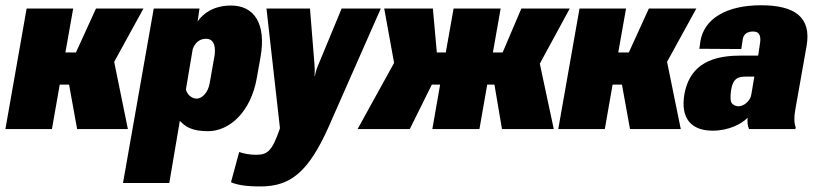

<svg xmlns="http://www.w3.org/2000/svg" viewBox="-61 -478 3039 711"><path d="M-41 0H131.3L160.2 -164.6H194.8L224.6 0H412.6L361.8 -249L470.2 -446.3H294.4L220.2 -283.7H181.2L210 -446.3H37.6Z M394.5 199.7H565.9L605 -30.8C624 -9.8 648.4 7.8 709 7.8C789.1 7.8 868.2 -63.5 890.1 -189.9L903.8 -266.6C925.8 -392.1 878.9 -457.5 794.9 -457.5C728.5 -457.5 690.4 -426.8 671.4 -399.4L670.9 -398.9L677.7 -446.3H508.3ZM667.5 -112.8C649.4 -112.8 632.8 -126.5 627.4 -146.5L652.8 -296.9C661.1 -318.4 676.8 -334.5 702.1 -334.5C724.1 -334.5 739.3 -317.4 733.9 -274.4L715.8 -171.9C710.4 -135.3 687 -112.8 667.5 -112.8Z M903.8 212.4C1014.6 212.4 1080.1 159.2 1153.8 -3.4L1349.1 -446.3H1204.1L1118.7 -240.2C1112.3 -226.1 1107.4 -210 1105 -195.8H1104L1104.5 -218.3L1103.5 -240.2L1086.9 -446.3H925.8L975.6 -4.4L975.1 -1C947.3 79.1 931.2 95.2 887.7 95.2C862.3 95.2 842.8 90.8 824.7 85L794.4 196.8C815.9 206.1 845.2 212.4 903.8 212.4Z M1263.2 0H1456.5L1538.1 -164.6H1568.8L1540 0H1714.4L1743.2 -164.6H1770L1797.9 0H1989.7L1938 -242.2L2048.8 -446.3H1869.6L1800.3 -283.7H1764.2L1793 -446.3H1618.7L1589.8 -283.7H1556.6L1542 -446.3H1361.8L1398.4 -245.1Z M2006.3 0H2178.7L2207.5 -164.6H2242.2L2272 0H2460L2409.2 -249L2517.6 -446.3H2341.8L2267.6 -283.7H2228.5L2257.3 -446.3H2085Z M2577.6 5.9C2637.7 5.9 2684.6 -18.6 2707.5 -42C2706.1 -26.9 2707.5 -11.2 2712.9 0H2884.3L2885.7 -6.3C2879.4 -22.5 2878.9 -43.9 2884.3 -73.2L2925.8 -307.1C2944.8 -414.6 2881.8 -458.5 2757.3 -458.5C2630.9 -458.5 2546.9 -410.2 2532.7 -325.7L2528.8 -297.4L2684.1 -296.4L2689 -329.6C2691.4 -351.6 2706.1 -361.3 2728 -361.3C2749 -361.3 2757.3 -348.1 2753.9 -320.8L2746.6 -272H2678.7C2550.3 -272 2490.7 -220.7 2473.6 -130.4C2457.5 -38.6 2500 5.9 2577.6 5.9ZM2673.8 -84.5C2664.6 -84.5 2656.7 -87.9 2650.4 -94.2C2644 -100.6 2642.6 -116.7 2646 -142.6C2653.3 -189.9 2673.8 -194.3 2702.6 -194.3H2732.4L2721.2 -127.9C2717.8 -104 2693.4 -84.5 2673.8 -84.5Z"/></svg>

Font: Roboto Flex Super Cond Black
Style: Italic
Weight: 900
Width: 3
Italic angle: -10°
Designer: Berlow after Robertson
Foundry: Google
Version: Version 3.200;Glyphs 3.3 (3311)